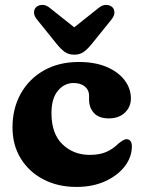

<svg xmlns="http://www.w3.org/2000/svg" viewBox="-20 -742 582 776"><path d="M509 -344Q509 -310 484.8 -286.8Q460.5 -263.5 419.5 -263.5Q380 -263.5 360 -285Q340 -306.5 340 -340V-355.5Q340 -378.5 322.8 -392.5Q305.5 -406.5 277 -406.5Q240 -406.5 214 -375.2Q188 -344 188 -285Q188 -201.5 232.5 -158.8Q277 -116 342.5 -116Q382.5 -116 409.8 -128Q437 -140 459 -162Q481.5 -180 491.5 -179.5Q513 -178.5 513 -149.5Q512.5 -106.5 484 -69.5Q455.5 -32.5 405.2 -9.5Q355 13.5 289 13.5Q214 13.5 155.8 -16.8Q97.5 -47 64 -101.2Q30.5 -155.5 30.5 -227Q30.5 -303 63.5 -362.8Q96.5 -422.5 156.8 -457Q217 -491.5 299 -491.5Q364 -491.5 411 -471.5Q458 -451.5 483.5 -418Q509 -384.5 509 -344ZM351 -564.5Q334.5 -544 318.8 -532.5Q303 -521 280 -521Q257 -521 241.2 -532.5Q225.5 -544 209 -564.5L130 -662.5Q117 -678.5 117.5 -692Q118 -705.5 126 -713Q136 -722 151.2 -722.2Q166.5 -722.5 182 -709.5L280 -631.5L378 -709.5Q393.5 -722.5 408.8 -722.2Q424 -722 434 -713Q442 -705.5 442.5 -692Q443 -678.5 430 -662.5Z"/></svg>

Font: Fraunces 9pt SuperSoft
Style: Bold
Weight: 700
Version: Version 1.000;[b76b70a41]